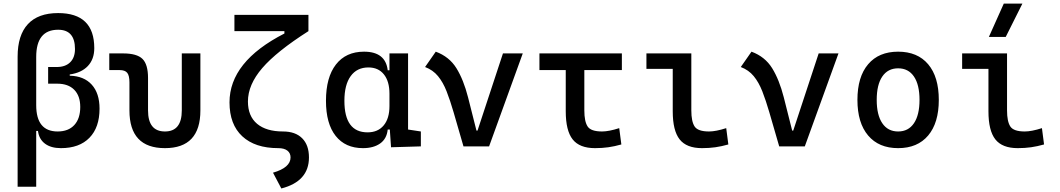

<svg xmlns="http://www.w3.org/2000/svg" viewBox="-20 -815 5899 1069"><path d="M319.3 9.8Q263.7 9.8 230.5 -15.1Q197.3 -40 191.4 -85.9H181.6V224.6H78.1V-499.5Q78.1 -619.1 135.3 -680.7Q192.4 -742.2 303.7 -742.2Q504.9 -742.2 504.9 -546.9Q504.9 -485.4 469.2 -447.5Q433.6 -409.7 368.2 -400.4V-393.6Q447.3 -391.6 490.7 -343.8Q534.2 -295.9 534.2 -210Q534.2 -105.5 478 -47.9Q421.9 9.8 319.3 9.8ZM181.6 -229.5Q181.6 -83 300.8 -83Q360.8 -83 393.8 -118.9Q426.8 -154.8 426.8 -219.7Q426.8 -281.2 393.3 -315.2Q359.9 -349.1 298.8 -349.1H248V-441.9H295.9Q344.2 -441.9 370.8 -468.3Q397.5 -494.6 397.5 -542Q397.5 -649.4 303.7 -649.4Q181.6 -649.4 181.6 -498Z M898.4 9.8Q700.7 9.8 700.7 -200.2V-356.4Q700.7 -394 688.5 -409.4Q676.3 -424.8 646 -424.8H588.4V-517.6H665.5Q742.2 -517.6 773.2 -487.1Q804.2 -456.5 804.2 -380.9V-200.2Q804.2 -83 898.4 -83Q992.2 -83 992.2 -200.2V-517.6H1095.7V-200.2Q1095.7 9.8 898.4 9.8Z M1546.4 234.4 1500 146.5Q1597.7 118.2 1597.7 61.5Q1597.7 37.1 1579.8 23.4Q1562 9.8 1529.3 9.8Q1399.9 9.8 1328.9 -56.2Q1257.8 -122.1 1257.8 -245.1Q1257.8 -472.2 1563.5 -628.4V-641.6H1285.2V-732.4H1697.3V-641.6Q1520 -528.8 1440.2 -436Q1360.4 -343.3 1360.4 -250Q1360.4 -168.5 1411.4 -125.7Q1462.4 -83 1555.7 -83Q1624.5 -83 1662.4 -45.2Q1700.2 -7.3 1700.2 61.5Q1700.2 194.8 1546.4 234.4Z M2001 9.8Q1902.8 9.8 1848.9 -58.3Q1794.9 -126.5 1794.9 -253.9Q1794.9 -384.3 1850.3 -455.8Q1905.8 -527.3 2006.8 -527.3Q2126.5 -527.3 2138.7 -423.8H2148.4V-517.6H2252V-93.8L2323.2 -83V0L2157.2 4.9L2150.4 -93.8H2138.7Q2133.3 -42 2096.4 -16.1Q2059.6 9.8 2001 9.8ZM2148.4 -224.6V-293Q2148.4 -362.3 2117.4 -400.9Q2086.4 -439.5 2031.2 -439.5Q1967.3 -439.5 1932.4 -391.1Q1897.5 -342.8 1897.5 -253.9Q1897.5 -78.1 2026.4 -78.1Q2084 -78.1 2116.2 -116.7Q2148.4 -155.3 2148.4 -224.6Z M2560.5 0 2505.4 -190.4Q2486.3 -255.9 2466.6 -306.4Q2446.8 -356.9 2418.7 -391.1Q2390.6 -425.3 2346.7 -441.9L2406.2 -527.3Q2481.4 -499.5 2521.2 -435.3Q2561 -371.1 2585.9 -273.4L2632.8 -87.9H2638.7L2780.3 -517.6H2890.6L2703.1 0Z M3293 9.8Q3206.5 9.8 3168.2 -39.1Q3129.9 -87.9 3129.9 -195.3V-424.8H2983.4V-517.6H3442.4V-424.8H3233.4V-200.2Q3233.4 -138.7 3251.7 -110.8Q3270 -83 3332 -83Q3370.1 -83 3427.7 -101.6L3439.5 -10.7Q3401.9 0 3367.2 4.9Q3332.5 9.8 3293 9.8Z M3888.7 9.8Q3802.2 9.8 3763.9 -39.1Q3725.6 -87.9 3725.6 -195.3V-431.6H3579.1V-517.6H3829.1V-200.2Q3829.1 -138.7 3847.4 -110.8Q3865.7 -83 3927.7 -83Q3965.8 -83 4023.4 -101.6L4035.2 -10.7Q3997.6 0 3962.9 4.9Q3928.2 9.8 3888.7 9.8Z M4318.4 0 4263.2 -190.4Q4244.1 -255.9 4224.4 -306.4Q4204.6 -356.9 4176.5 -391.1Q4148.4 -425.3 4104.5 -441.9L4164.1 -527.3Q4239.3 -499.5 4279.1 -435.3Q4318.8 -371.1 4343.8 -273.4L4390.6 -87.9H4396.5L4538.1 -517.6H4648.4L4460.9 0Z M4980.5 9.8Q4873 9.8 4813.5 -60.5Q4753.9 -130.9 4753.9 -258.8Q4753.9 -387.2 4813.5 -457.3Q4873 -527.3 4980.5 -527.3Q5088.4 -527.3 5147.7 -457.3Q5207 -387.2 5207 -258.8Q5207 -130.9 5147.7 -60.5Q5088.4 9.8 4980.5 9.8ZM4980.5 -83Q5037.6 -83 5068.6 -128.9Q5099.6 -174.8 5099.6 -258.8Q5099.6 -343.3 5068.6 -388.9Q5037.6 -434.6 4980.5 -434.6Q4923.3 -434.6 4892.3 -388.9Q4861.3 -343.3 4861.3 -258.8Q4861.3 -174.8 4892.3 -128.9Q4923.3 -83 4980.5 -83Z M5646.5 9.8Q5560.1 9.8 5521.7 -39.1Q5483.4 -87.9 5483.4 -195.3V-431.6H5336.9V-517.6H5586.9V-200.2Q5586.9 -138.7 5605.2 -110.8Q5623.5 -83 5685.5 -83Q5723.6 -83 5781.2 -101.6L5793 -10.7Q5755.4 0 5720.7 4.9Q5686 9.8 5646.5 9.8ZM5485.8 -609.4 5568.8 -794.9H5672.4L5579.6 -609.4Z"/></svg>

Font: Cascadia Mono PL
Style: Regular
Weight: 400
Monospace: yes
Designer: Aaron Bell
Foundry: Saja Typeworks
Version: Version 2404.023; ttfautohint (v1.8.4)